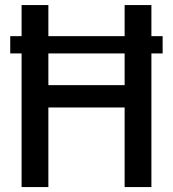

<svg xmlns="http://www.w3.org/2000/svg" viewBox="-20 -758 701 778"><path d="M21.5 -541.5V-611.5H67.5V-737.5H176V-611.5H485V-737.5H593.5V-611.5H639V-541.5H593.5V0H485V-322.5H176V0H67.5V-541.5ZM176 -413H485V-541.5H176Z"/></svg>

Font: Epilogue Medium
Style: Regular
Weight: 500
Designer: Tyler Finck
Foundry: Etcetera Type Co
Version: Version 2.111; ttfautohint (v1.8.3)